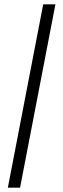

<svg xmlns="http://www.w3.org/2000/svg" viewBox="-20 -780 290 880"><path d="M234 -760 72 80H16L178 -760Z"/></svg>

Font: Margherita Variable
Style: Regular
Weight: 400
Designer: James Puckett
Foundry: Dunwich Type Founders
Version: Version 1.008